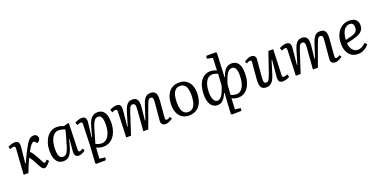

<svg xmlns="http://www.w3.org/2000/svg" viewBox="-19 -1763 5886 2985"><g transform="rotate(-20 2923.5 -270.0)"><path d="M169 -159 179 -158Q194 -194 212 -232Q230 -270 248.5 -307Q267 -344 285 -376Q303 -408 316 -431Q337 -465 355.5 -484.5Q374 -504 394 -513Q414 -522 437 -522Q471 -522 488 -501.5Q505 -481 505 -460Q505 -436 491 -417.5Q477 -399 451 -389L432 -415Q427 -423 420.5 -426.5Q414 -430 406 -430Q396 -430 384 -422Q372 -414 357 -396Q347 -383 331.5 -359.5Q316 -336 299 -302Q313 -289 324.5 -274Q336 -259 350 -238Q364 -217 382 -183Q399 -154 410 -131.5Q421 -109 429.5 -93.5Q438 -78 444.5 -70.5Q451 -63 458 -63Q466 -63 478.5 -74.5Q491 -86 503 -99L531 -67Q510 -44 492.5 -25.5Q475 -7 458.5 3.5Q442 14 426 14Q410 14 396 1.5Q382 -11 362 -44.5Q342 -78 311 -140Q303 -157 293.5 -171.5Q284 -186 275 -198Q266 -210 257 -220Q238 -181 220 -140Q202 -99 188 -63Q174 -27 165 0H85L114 -423Q116 -444 109 -453.5Q102 -463 86 -463Q74 -463 59 -458.5Q44 -454 26 -446L12 -489Q23 -495 42.5 -503Q62 -511 84 -516.5Q106 -522 126 -522Q155 -522 171.5 -510.5Q188 -499 194 -476.5Q200 -454 196 -420Z M1007 -87Q1006 -63 1011.5 -54Q1017 -45 1032 -45Q1043 -45 1056 -51.5Q1069 -58 1083 -70L1107 -34Q1096 -24 1077.5 -12.5Q1059 -1 1038.5 6.5Q1018 14 997 14Q972 14 955 3Q938 -8 931.5 -30.5Q925 -53 928 -86L946 -278L939 -279L916 -192Q903 -143 887.5 -104.5Q872 -66 852.5 -39.5Q833 -13 806.5 0.5Q780 14 744 14Q691 14 656.5 -14Q622 -42 605.5 -91Q589 -140 589 -201Q589 -272 606 -330.5Q623 -389 654 -432Q685 -475 727 -498.5Q769 -522 819 -522Q855 -522 885.5 -513.5Q916 -505 934 -496L1004 -519L1020 -511ZM758 -53Q782 -53 799.5 -63.5Q817 -74 832 -102Q847 -130 864 -180.5Q881 -231 903 -313L937 -439Q917 -450 886.5 -457Q856 -464 828 -464Q795 -464 768 -445.5Q741 -427 721 -392.5Q701 -358 690.5 -310.5Q680 -263 680 -206Q680 -153 688 -119Q696 -85 713 -69Q730 -53 758 -53Z M1222 -424Q1223 -441 1216.5 -450Q1210 -459 1198 -459Q1186 -459 1166 -453.5Q1146 -448 1135 -439L1118 -487Q1134 -495 1152 -503Q1170 -511 1191.5 -516.5Q1213 -522 1236 -522Q1278 -522 1294 -496.5Q1310 -471 1305 -425L1278 -190L1286 -188L1323 -326Q1336 -376 1351.5 -413Q1367 -450 1387.5 -474Q1408 -498 1434 -510Q1460 -522 1495 -522Q1547 -522 1579.5 -495.5Q1612 -469 1627.5 -421.5Q1643 -374 1643 -308Q1643 -231 1624.5 -171Q1606 -111 1573 -69.5Q1540 -28 1497 -7Q1454 14 1405 14Q1368 14 1337 5Q1306 -4 1289 -13L1277 168L1370 179L1365 224L1207 227L1192 215L1210 -61ZM1480 -453Q1455 -453 1437 -441Q1419 -429 1403.5 -400Q1388 -371 1371 -320Q1354 -269 1332 -191L1297 -68Q1316 -60 1341 -52Q1366 -44 1398 -44Q1433 -44 1461.5 -63Q1490 -82 1510.5 -116Q1531 -150 1542 -197.5Q1553 -245 1553 -302Q1553 -324 1551 -350Q1549 -376 1542 -400Q1535 -424 1520.5 -438.5Q1506 -453 1480 -453Z M2093 -357Q2098 -409 2087 -429.5Q2076 -450 2051 -450Q2031 -450 2018.5 -439.5Q2006 -429 1995.5 -403.5Q1985 -378 1970 -333L1862 0H1782L1798 -420Q1799 -441 1793 -450.5Q1787 -460 1771 -460Q1763 -460 1750 -456Q1737 -452 1712 -442L1696 -489Q1707 -495 1726.5 -503Q1746 -511 1768 -516.5Q1790 -522 1810 -522Q1853 -522 1869.5 -496Q1886 -470 1881 -420L1855 -152L1862 -150L1927 -368Q1943 -422 1962 -456Q1981 -490 2007 -506Q2033 -522 2071 -522Q2112 -522 2134.5 -503Q2157 -484 2165 -447.5Q2173 -411 2167 -358L2145 -149L2153 -147L2225 -368Q2243 -422 2261.5 -456Q2280 -490 2306 -506Q2332 -522 2369 -522Q2414 -522 2437.5 -502.5Q2461 -483 2468 -444.5Q2475 -406 2470 -349L2448 -89Q2446 -64 2450.5 -54Q2455 -44 2471 -44Q2483 -44 2498.5 -50.5Q2514 -57 2528 -69L2550 -35Q2539 -25 2519 -13.5Q2499 -2 2476.5 6Q2454 14 2433 14Q2403 14 2386.5 3Q2370 -8 2364 -26.5Q2358 -45 2360 -69L2386 -357Q2391 -410 2382.5 -430Q2374 -450 2348 -450Q2332 -450 2321 -442Q2310 -434 2298 -409Q2286 -384 2268 -333L2147 0H2065Z M2818 14Q2752 14 2706 -17Q2660 -48 2636 -104Q2612 -160 2612 -235Q2612 -291 2625 -342.5Q2638 -394 2665.5 -434.5Q2693 -475 2738 -498.5Q2783 -522 2847 -522Q2913 -522 2959.5 -491Q3006 -460 3030.5 -404.5Q3055 -349 3055 -274Q3055 -217 3042 -165Q3029 -113 3000.5 -73Q2972 -33 2927 -9.5Q2882 14 2818 14ZM2824 -42Q2878 -42 2907.5 -74.5Q2937 -107 2949 -160.5Q2961 -214 2961 -275Q2961 -332 2949.5 -375Q2938 -418 2911.5 -442.5Q2885 -467 2839 -467Q2799 -467 2773 -448Q2747 -429 2732.5 -396Q2718 -363 2712.5 -320.5Q2707 -278 2707 -231Q2707 -175 2719.5 -132Q2732 -89 2758 -65.5Q2784 -42 2824 -42Z M3539 -360 3547 -358Q3572 -441 3613 -481.5Q3654 -522 3715 -522Q3762 -522 3794.5 -497.5Q3827 -473 3843 -425.5Q3859 -378 3859 -308Q3859 -235 3843 -175.5Q3827 -116 3797.5 -73.5Q3768 -31 3727 -8.5Q3686 14 3635 14Q3607 14 3579.5 7Q3552 0 3528 -13L3520 168L3613 179L3608 224L3450 227L3435 215L3456 -130L3449 -131Q3434 -93 3416.5 -65.5Q3399 -38 3380 -20Q3361 -2 3338.5 6Q3316 14 3289 14Q3243 14 3210 -13Q3177 -40 3159.5 -89Q3142 -138 3142 -206Q3142 -278 3157 -336Q3172 -394 3201 -435.5Q3230 -477 3270 -499Q3310 -521 3359 -521Q3386 -521 3414.5 -514Q3443 -507 3464 -496L3472 -701L3379 -722L3385 -767H3542L3557 -756ZM3313 -51Q3340 -51 3363.5 -72.5Q3387 -94 3409 -138.5Q3431 -183 3451 -250L3464 -440Q3447 -451 3419 -457.5Q3391 -464 3368 -464Q3337 -464 3311 -446Q3285 -428 3266.5 -395Q3248 -362 3238.5 -315.5Q3229 -269 3229 -211Q3229 -164 3239.5 -128Q3250 -92 3269 -71.5Q3288 -51 3313 -51ZM3696 -454Q3650 -454 3615 -404.5Q3580 -355 3545 -237L3532 -68Q3557 -56 3580.5 -50.5Q3604 -45 3628 -45Q3661 -45 3687.5 -63Q3714 -81 3733 -115.5Q3752 -150 3762 -198Q3772 -246 3772 -307Q3772 -356 3763.5 -388.5Q3755 -421 3738.5 -437.5Q3722 -454 3696 -454Z M3918 -473Q3933 -486 3953.5 -497Q3974 -508 3996 -515Q4018 -522 4035 -522Q4074 -522 4093 -501Q4112 -480 4108 -439L4083 -156Q4079 -101 4086 -79.5Q4093 -58 4119 -58Q4138 -58 4151 -67.5Q4164 -77 4176.5 -103Q4189 -129 4206 -177L4319 -508H4399L4383 -89Q4382 -66 4388 -57Q4394 -48 4410 -48Q4422 -48 4437.5 -53.5Q4453 -59 4469 -66L4485 -19Q4474 -12 4459 -6Q4444 0 4428.5 4.5Q4413 9 4398 11.5Q4383 14 4371 14Q4326 14 4311.5 -13.5Q4297 -41 4301 -88L4326 -358L4318 -359L4250 -140Q4234 -91 4214.5 -56.5Q4195 -22 4166.5 -4Q4138 14 4097 14Q4036 14 4013 -26.5Q3990 -67 3998 -162L4020 -420Q4022 -446 4017 -454.5Q4012 -463 3997 -463Q3985 -463 3969 -456.5Q3953 -450 3940 -439Z M4899 -357Q4904 -409 4893 -429.5Q4882 -450 4857 -450Q4837 -450 4824.5 -439.5Q4812 -429 4801.5 -403.5Q4791 -378 4776 -333L4668 0H4588L4604 -420Q4605 -441 4599 -450.5Q4593 -460 4577 -460Q4569 -460 4556 -456Q4543 -452 4518 -442L4502 -489Q4513 -495 4532.5 -503Q4552 -511 4574 -516.5Q4596 -522 4616 -522Q4659 -522 4675.5 -496Q4692 -470 4687 -420L4661 -152L4668 -150L4733 -368Q4749 -422 4768 -456Q4787 -490 4813 -506Q4839 -522 4877 -522Q4918 -522 4940.5 -503Q4963 -484 4971 -447.5Q4979 -411 4973 -358L4951 -149L4959 -147L5031 -368Q5049 -422 5067.5 -456Q5086 -490 5112 -506Q5138 -522 5175 -522Q5220 -522 5243.5 -502.5Q5267 -483 5274 -444.5Q5281 -406 5276 -349L5254 -89Q5252 -64 5256.5 -54Q5261 -44 5277 -44Q5289 -44 5304.5 -50.5Q5320 -57 5334 -69L5356 -35Q5345 -25 5325 -13.5Q5305 -2 5282.5 6Q5260 14 5239 14Q5209 14 5192.5 3Q5176 -8 5170 -26.5Q5164 -45 5166 -69L5192 -357Q5197 -410 5188.5 -430Q5180 -450 5154 -450Q5138 -450 5127 -442Q5116 -434 5104 -409Q5092 -384 5074 -333L4953 0H4871Z M5657 -522Q5732 -522 5767 -487.5Q5802 -453 5802 -396Q5802 -354 5785.5 -325Q5769 -296 5741.5 -278Q5714 -260 5682 -248.5Q5650 -237 5619 -229L5508 -202Q5511 -165 5525 -130Q5539 -95 5566.5 -72Q5594 -49 5635 -49Q5658 -49 5678.5 -55.5Q5699 -62 5720.5 -76.5Q5742 -91 5767 -115L5799 -80Q5790 -69 5774.5 -53.5Q5759 -38 5735.5 -22.5Q5712 -7 5682 3.5Q5652 14 5615 14Q5551 14 5506.5 -17Q5462 -48 5439.5 -102.5Q5417 -157 5417 -225Q5417 -311 5447 -378Q5477 -445 5531 -483.5Q5585 -522 5657 -522ZM5713 -393Q5713 -414 5707 -431Q5701 -448 5687 -458.5Q5673 -469 5650 -469Q5609 -469 5578 -443.5Q5547 -418 5529.5 -371Q5512 -324 5508 -256L5609 -282Q5644 -291 5667 -304Q5690 -317 5701.5 -338.5Q5713 -360 5713 -393Z"/></g></svg>

Font: Literata 18pt
Style: Italic
Weight: 400
Italic angle: -2°
Designer: Latin by Veronika Burian and Jose Scaglione. Greek by Irene Vlachou. Cyrillic by Vera Evstafieva
Foundry: TypeTogether
Version: Version 3.103;gftools[0.9.29]